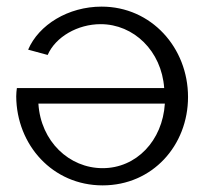

<svg xmlns="http://www.w3.org/2000/svg" viewBox="-20 -550 627 580"><path d="M290 10C441 10 548 -111 548 -257C548 -406 437 -530 287 -530C186 -530 97 -475 65 -400L124 -384C148 -439 215 -477 284 -477C384 -477 468 -396 476 -284H31C30 -278 29 -266 29 -259C30 -112 139 10 290 10ZM290 -42C189 -42 103 -123 96 -237H478C471 -125 392 -42 290 -42Z"/></svg>

Font: FIGSv2-sans-serif
Style: Regular
Weight: 400
Designer: Matt McInerney, Pablo Impallari, Rodrigo Fuenzalida,Mirko Velimirovic
Foundry: Matt McInerney, Pablo Impallari, Rodrigo Fuenzalida
Version: Version 4.021;hotconv 1.0.109;makeotfexe 2.5.65596